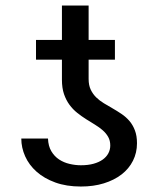

<svg xmlns="http://www.w3.org/2000/svg" viewBox="-20 -675 580 705"><path d="M384.9 -140.6Q384.9 -158.7 377.3 -172.2Q369.7 -185.7 357.2 -196.6Q344.8 -207.4 328.8 -217.2Q312.9 -226.9 296.2 -237.4Q279.5 -247.9 263.5 -260.7Q247.5 -273.4 235.1 -290.3Q222.7 -307.2 215 -329.5Q207.4 -351.9 207.4 -382.1V-456H112.2V-528.4H207.4V-654.8H305.4V-528.4H402V-456H305.4V-384.9Q305.4 -362.2 313 -346.1Q320.7 -329.9 333.1 -317.6Q345.5 -305.4 361.5 -295.8Q377.5 -286.2 394.2 -276.6Q410.9 -267 426.8 -256.2Q442.8 -245.4 455.3 -230.8Q467.7 -216.3 475.3 -196.4Q483 -176.5 483 -149.1Q483 -114 468.2 -84.7Q453.5 -55.4 426.3 -34.4Q399.1 -13.5 361.3 -1.8Q323.5 9.9 277 9.9Q223.7 9.9 182.9 -5Q142 -19.9 114.3 -44.6Q86.6 -69.2 72.4 -101Q58.2 -132.8 58.2 -166.2H156.2Q157.3 -138.5 168.5 -119.7Q179.7 -100.9 196.9 -89.5Q214.1 -78.1 235.3 -73.2Q256.4 -68.2 277 -68.2Q303.3 -68.2 323.3 -73.7Q343.4 -79.2 357.1 -89Q370.7 -98.7 377.8 -112Q384.9 -125.4 384.9 -140.6Z"/></svg>

Font: Fast_Sans-Dotted
Style: Regular
Weight: 400
Version: Version 3.018